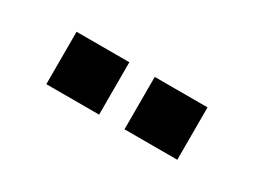

<svg xmlns="http://www.w3.org/2000/svg" viewBox="-27 -865 554 419"><g transform="rotate(30 250.0 -656.0)"><path d="M282 -590V-722H415V-590ZM85 -590V-722H218V-590Z"/></g></svg>

Font: Nunito Sans 12pt ExtraLight ExtraBold
Style: Regular
Weight: 800
Version: Version 3.101;gftools[0.9.27]